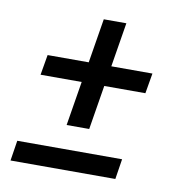

<svg xmlns="http://www.w3.org/2000/svg" viewBox="-65 -591 630 653"><g transform="rotate(10 250.0 -264.0)"><path d="M180 -152 205 -305H63L75 -375H217L242 -528H320L295 -375H437L425 -305H283L258 -152ZM13 0 24 -70H386L375 0Z"/></g></svg>

Font: Iosevka Curly Slab
Style: Italic
Weight: 400
Italic angle: -9°
Monospace: yes
Designer: Belleve Invis
Foundry: Belleve Invis
Version: Version 22.1.2; ttfautohint (v1.8.4)